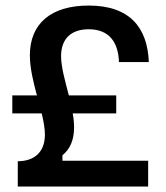

<svg xmlns="http://www.w3.org/2000/svg" viewBox="-20 -682 607 702"><path d="M405 -267.5V-333.3H231.7C218.3 -385 203.3 -436.7 203.3 -476.7C203.3 -541.7 241.7 -575 304.2 -575C380 -575 412.5 -526.7 415 -455H524.2C519.2 -580.8 455 -661.7 304.2 -661.7C166.7 -661.7 89.2 -595.8 89.2 -480C89.2 -433.3 101.7 -382.5 115 -333.3H25V-267.5H132.5C139.2 -239.2 144.2 -212.5 144.2 -190C144.2 -120.8 100 -92.5 45 -92.5V0H521.7V-94.2H208.3V-114.2C236.7 -137.5 250.8 -170.8 250.8 -215.8C250.8 -232.5 249.2 -250 245.8 -267.5Z"/></svg>

Font: Familjen Grotesk Medium
Style: Regular
Weight: 500
Designer: Anders Wikstroem, Jonas Baeckman, Matilda Gysing, Kristian Moeller
Foundry: Familjen STHLM AB
Version: Version 2.000